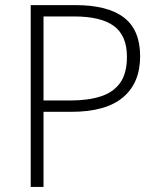

<svg xmlns="http://www.w3.org/2000/svg" viewBox="-20 -734 625 754"><path d="M275.9 -713.9Q403.3 -713.9 466.8 -665Q530.3 -616.2 530.3 -513.2Q530.3 -407.7 462.6 -351.3Q395 -294.9 260.7 -294.9H150.9V0H100.6V-713.9ZM270.5 -669.4H150.9V-339.4H255.9Q325.2 -339.4 375 -355.2Q424.8 -371.1 451.7 -408.4Q478.5 -445.8 478.5 -511.2Q478.5 -593.8 427.7 -631.6Q377 -669.4 270.5 -669.4Z"/></svg>

Font: Open Sans Light
Style: Regular
Weight: 300
Designer: Monotype Design Team
Foundry: Monotype Imaging Inc.
Version: Version 3.000; ttfautohint (v1.8.4)